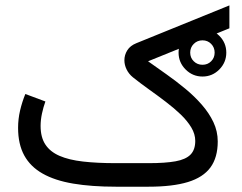

<svg xmlns="http://www.w3.org/2000/svg" viewBox="-20 -705 915 725"><path d="M698.2 -506.3Q698.2 -525.9 711.7 -539.3Q725.1 -552.7 744.6 -552.7Q764.2 -552.7 777.3 -539.3Q790.5 -525.9 790.5 -506.3Q790.5 -486.8 777.3 -473.6Q764.2 -460.4 744.6 -460.4Q725.1 -460.4 711.7 -473.6Q698.2 -486.8 698.2 -506.3ZM654.3 -506.3Q654.3 -469.2 680.9 -442.6Q707.5 -416 744.6 -416Q781.7 -416 808.1 -442.6Q834.5 -469.2 834.5 -506.3Q834.5 -543.5 808.1 -569.8Q781.7 -596.2 744.6 -596.2Q707.5 -596.2 680.9 -569.8Q654.3 -543.5 654.3 -506.3ZM541 0Q631.8 0 689.5 -17.6Q747.1 -35.2 774.7 -72.8Q802.2 -110.4 802.2 -170.9Q802.2 -209 785.9 -243.7Q769.5 -278.3 741.9 -309.8Q714.4 -341.3 680.2 -369.6Q646 -397.9 609.4 -423.8Q572.8 -449.7 539.1 -473.6L846.2 -598.1V-684.6L495.1 -542Q471.7 -532.7 460.7 -515.1Q449.7 -497.6 449.7 -477.5Q449.7 -460 458 -442.9Q466.3 -425.8 481.9 -413.1Q510.7 -390.1 543.2 -366.9Q575.7 -343.8 606.4 -320.3Q637.2 -296.9 662.4 -272.7Q687.5 -248.5 702.4 -223.6Q717.3 -198.7 717.3 -172.9Q717.3 -139.6 699.5 -121.3Q681.6 -103 642.8 -95.9Q604 -88.9 540.5 -88.9H417.5Q346.7 -88.9 293.5 -95Q240.2 -101.1 204.8 -116.5Q169.4 -131.8 151.4 -159.2Q133.3 -186.5 133.3 -229.5Q133.3 -251.5 138.4 -275.9Q143.6 -300.3 151.4 -321.8L75.7 -350.1Q63.5 -320.3 55.9 -288.1Q48.3 -255.9 48.3 -222.2Q48.3 -160.6 71.5 -118.2Q94.7 -75.7 140.9 -49.6Q187 -23.4 256.3 -11.7Q325.7 0 417.5 0Z"/></svg>

Font: Vazirmatn
Style: Regular
Weight: 400
Designer: Saber Rastikerdar
Foundry: Saber Rastikerdar
Version: Version 33.003;September 2, 2022;FontCreator 14.0.0.2862 64-